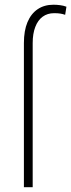

<svg xmlns="http://www.w3.org/2000/svg" viewBox="-20 -780 297 800"><path d="M116.2 0H79.6V-600.6Q79.6 -652.3 94.5 -687.7Q109.4 -723.1 137 -741.7Q164.6 -760.3 202.6 -760.3Q216.3 -760.3 230.2 -758.5Q244.1 -756.8 256.8 -752L251.5 -718.3Q241.7 -721.7 231.4 -723.4Q221.2 -725.1 205.6 -725.1Q177.7 -725.1 157.7 -710.4Q137.7 -695.8 127 -667.7Q116.2 -639.6 116.2 -600.6Z"/></svg>

Font: Roboto Condensed ExtraLight
Style: Regular
Weight: 250
Designer: Christian Robertson
Foundry: Google
Version: Version 3.008; 2023